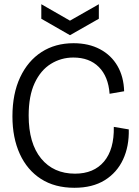

<svg xmlns="http://www.w3.org/2000/svg" viewBox="-20 -878 661 911"><path d="M333 13Q240 13 174.5 -29Q109 -71 74 -147.5Q39 -224 39 -326Q39 -433 75.5 -511Q112 -589 177 -631Q242 -673 329 -673Q401 -673 454.5 -644.5Q508 -616 537.5 -565Q567 -514 569 -445L500 -433Q494 -515 449 -560Q404 -605 328 -605Q270 -605 221.5 -575Q173 -545 144.5 -484Q116 -423 116 -330Q116 -198 175 -126Q234 -54 336 -54Q425 -54 473.5 -111.5Q522 -169 520 -276L591 -264Q593 -184 564 -121.5Q535 -59 477 -23Q419 13 333 13ZM176 -858 312 -780 449 -858V-789L312 -711L176 -789Z"/></svg>

Font: Bricolage Grotesque 48pt Light
Style: Regular
Weight: 300
Designer: Mathieu Triay
Foundry: Atelier Triay
Version: Version 1.000; ttfautohint (v1.8.4.7-5d5b);gftools[0.9.32]